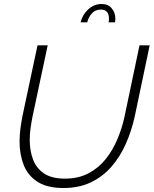

<svg xmlns="http://www.w3.org/2000/svg" viewBox="-20 -937 770 962"><path d="M298 5Q216 5 167.5 -26.5Q119 -58 98.5 -111Q78 -164 78 -228Q78 -259 82 -290Q86 -321 92 -353L168 -710H219L143 -353Q137 -323 133 -294Q129 -265 129 -236Q129 -182 145.5 -138Q162 -94 200.5 -68Q239 -42 305 -42Q373 -42 424 -69Q475 -96 510.5 -141Q546 -186 569 -241.5Q592 -297 604 -353L679 -710H730L655 -353Q639 -281 610.5 -216.5Q582 -152 538.5 -102Q495 -52 435.5 -23.5Q376 5 298 5ZM384 -825Q392 -862 421.5 -889.5Q451 -917 489 -917Q522 -917 540 -895Q558 -873 558 -844Q558 -833 556 -825H524Q525 -830 525.5 -834Q526 -838 526 -843Q526 -889 485 -889Q457 -889 440 -869.5Q423 -850 417 -825Z"/></svg>

Font: Raleway Light
Style: Italic
Weight: 300
Italic angle: -12°
Designer: Matt McInerney, Pablo Impallari, Rodrigo Fuenzalida
Foundry: Matt McInerney, Pablo Impallari, Rodrigo Fuenzalida
Version: Version 4.026